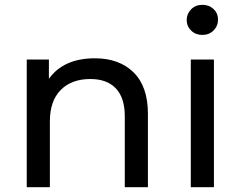

<svg xmlns="http://www.w3.org/2000/svg" viewBox="-20 -777 1000 797"><path d="M374 -535Q475 -535 534.5 -476.5Q594 -418 594 -305V0H498V-294Q498 -371 461 -410Q424 -449 355 -449Q277 -449 232 -403.5Q187 -358 187 -273V0H91V-530H183V-450Q244 -535 374 -535Z M885 -696Q885 -669 866.5 -650.5Q848 -632 820 -632Q792 -632 773.5 -650Q755 -668 755 -694Q755 -720 773.5 -738.5Q792 -757 820 -757Q848 -757 866.5 -739.5Q885 -722 885 -696ZM868 0H772V-530H868Z"/></svg>

Font: false
Style: Regular
Weight: 500
Designer: Julieta Ulanovsky
Foundry: Julieta Ulanovsky
Version: Version 7.222;hotconv 1.0.109;makeotfexe 2.5.65596